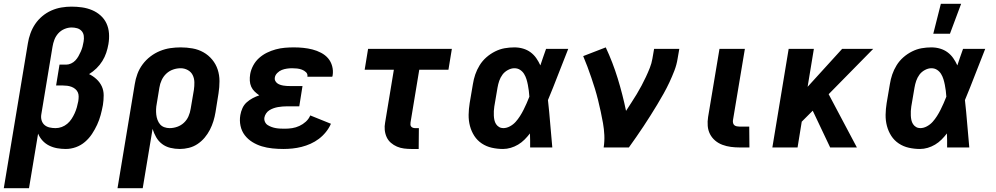

<svg xmlns="http://www.w3.org/2000/svg" viewBox="-33 -778 5253 1013"><path d="M-13 215 114 -549Q118 -575 127.5 -601.5Q137 -628 152.5 -651Q168 -674 190 -692.5Q212 -711 238 -722.5Q264 -734 291 -738.5Q318 -743 344 -743Q373 -743 400.5 -739Q428 -735 453 -724.5Q478 -714 498 -696Q518 -678 529 -654Q540 -630 542 -602Q544 -574 539 -545Q535 -522 527.5 -499.5Q520 -477 507 -456Q494 -435 476 -417.5Q458 -400 437 -387Q458 -377 476 -360.5Q494 -344 504 -322.5Q514 -301 514 -275Q514 -249 510 -224Q505 -197 498 -171Q491 -145 479.5 -120Q468 -95 452.5 -71.5Q437 -48 415.5 -29.5Q394 -11 367.5 -1.5Q341 8 314 8Q291 8 268.5 4Q246 0 226 -10Q206 -20 191 -36.5Q176 -53 168 -73L120 215ZM260 -102Q277 -102 293 -108Q309 -114 322 -125Q335 -136 344.5 -150.5Q354 -165 361 -180.5Q368 -196 372.5 -212Q377 -228 380 -244Q382 -257 382 -269Q382 -281 377.5 -291Q373 -301 364 -308.5Q355 -316 344 -320Q333 -324 321.5 -325.5Q310 -327 298 -327H263L281 -437H316Q329 -437 342 -443Q355 -449 364.5 -459Q374 -469 381 -481.5Q388 -494 393.5 -506.5Q399 -519 402.5 -532Q406 -545 408 -558Q411 -574 409 -589Q407 -604 397.5 -614.5Q388 -625 374 -629Q360 -633 345 -633Q326 -633 307 -625Q288 -617 274.5 -602Q261 -587 254 -568.5Q247 -550 244 -531L185 -175Q182 -158 186.5 -143Q191 -128 202 -118.5Q213 -109 228.5 -105.5Q244 -102 260 -102Z M587 215 678 -334Q682 -361 692 -388Q702 -415 719.5 -438.5Q737 -462 760.5 -480Q784 -498 811 -509Q838 -520 865.5 -524Q893 -528 920 -528Q952 -528 983 -522.5Q1014 -517 1040.5 -502Q1067 -487 1086.5 -463.5Q1106 -440 1115.5 -411Q1125 -382 1125 -350Q1125 -318 1120 -286L1104 -186Q1100 -162 1093 -139Q1086 -116 1074.5 -93.5Q1063 -71 1046.5 -51.5Q1030 -32 1009 -18Q988 -4 963.5 2Q939 8 916 8Q890 8 865.5 2Q841 -4 822 -18.5Q803 -33 791 -54Q779 -75 772 -98L720 215ZM862 -102Q882 -102 902 -109Q922 -116 937.5 -130.5Q953 -145 961.5 -164.5Q970 -184 973 -204L990 -304Q993 -324 992.5 -344.5Q992 -365 983.5 -382Q975 -399 957.5 -408.5Q940 -418 920 -418Q900 -418 880 -411Q860 -404 844.5 -389.5Q829 -375 820 -355.5Q811 -336 808 -316L794 -231Q791 -216 790.5 -201.5Q790 -187 791.5 -173Q793 -159 798 -145.5Q803 -132 811.5 -122Q820 -112 833.5 -107Q847 -102 862 -102Z M1462 8Q1433 8 1404 5Q1375 2 1348.5 -6Q1322 -14 1298.5 -28.5Q1275 -43 1258.5 -64.5Q1242 -86 1236 -114Q1230 -142 1235 -171Q1238 -189 1246 -207Q1254 -225 1268.5 -238Q1283 -251 1300 -260Q1317 -269 1335 -275Q1322 -284 1310.5 -295Q1299 -306 1292.5 -320.5Q1286 -335 1285 -352Q1284 -369 1287 -387Q1291 -410 1303 -432.5Q1315 -455 1334 -472Q1353 -489 1375.5 -500Q1398 -511 1422 -517.5Q1446 -524 1470 -526Q1494 -528 1517 -528Q1543 -528 1567.5 -525.5Q1592 -523 1615.5 -517Q1639 -511 1661 -499.5Q1683 -488 1698 -470.5Q1713 -453 1719.5 -429Q1726 -405 1722 -380L1720 -373H1588L1589 -374Q1591 -388 1581.5 -397Q1572 -406 1560 -410.5Q1548 -415 1535 -416.5Q1522 -418 1508 -418Q1495 -418 1481 -416Q1467 -414 1454 -409Q1441 -404 1430 -393Q1419 -382 1417 -369Q1415 -360 1419 -352Q1423 -344 1429.5 -339Q1436 -334 1444.5 -331Q1453 -328 1462 -326.5Q1471 -325 1479.5 -324.5Q1488 -324 1497 -324H1563L1546 -217H1480Q1469 -217 1457 -216Q1445 -215 1433.5 -213Q1422 -211 1410.5 -207Q1399 -203 1388.5 -196.5Q1378 -190 1371 -179.5Q1364 -169 1362 -158Q1360 -146 1365 -135Q1370 -124 1379.5 -118Q1389 -112 1400 -108Q1411 -104 1422.5 -102Q1434 -100 1446.5 -99.5Q1459 -99 1471 -99Q1490 -99 1509 -102Q1528 -105 1546.5 -113.5Q1565 -122 1580.5 -136Q1596 -150 1604 -169L1713 -125Q1703 -102 1686.5 -81.5Q1670 -61 1649.5 -45.5Q1629 -30 1605.5 -19.5Q1582 -9 1558 -3Q1534 3 1510 5.5Q1486 8 1462 8Z M2176 8H2138Q2118 8 2098.5 5.5Q2079 3 2061.5 -4.5Q2044 -12 2029.5 -24.5Q2015 -37 2007 -54.5Q1999 -72 1997 -92Q1995 -112 1999 -132L2045 -410H1891L1909 -520H2351L2333 -410H2179L2133 -132Q2132 -126 2132.5 -120Q2133 -114 2136.5 -110Q2140 -106 2145.5 -104Q2151 -102 2157 -102H2177Z M2621 8Q2591 8 2562 1.5Q2533 -5 2509 -21Q2485 -37 2469.5 -61Q2454 -85 2446.5 -113.5Q2439 -142 2439.5 -172.5Q2440 -203 2445 -234L2462 -334Q2466 -360 2474.5 -385Q2483 -410 2497.5 -433.5Q2512 -457 2533 -475.5Q2554 -494 2579 -506.5Q2604 -519 2629.5 -523.5Q2655 -528 2681 -528Q2705 -528 2727 -521.5Q2749 -515 2766.5 -502Q2784 -489 2796.5 -471Q2809 -453 2818 -433Q2825 -454 2832.5 -476Q2840 -498 2848 -520H2965Q2938 -453 2912 -385Q2886 -317 2858 -250Q2865 -188 2870 -125Q2875 -62 2881 0H2764Q2764 -18 2764 -36.5Q2764 -55 2763 -74Q2750 -57 2734.5 -41.5Q2719 -26 2700.5 -15Q2682 -4 2661.5 2Q2641 8 2621 8ZM2622 -102Q2640 -102 2657.5 -111.5Q2675 -121 2687.5 -135Q2700 -149 2710.5 -165.5Q2721 -182 2729.5 -199Q2738 -216 2745.5 -233Q2753 -250 2760 -268Q2759 -284 2757 -299.5Q2755 -315 2752 -330.5Q2749 -346 2744.5 -360.5Q2740 -375 2732 -388Q2724 -401 2711 -409.5Q2698 -418 2681 -418Q2664 -418 2646.5 -408.5Q2629 -399 2618 -384Q2607 -369 2601 -351.5Q2595 -334 2592 -316L2575 -216Q2573 -204 2572.5 -192Q2572 -180 2572.5 -168Q2573 -156 2575.5 -144.5Q2578 -133 2584 -123.5Q2590 -114 2600 -108Q2610 -102 2622 -102Z M3152 0Q3157 -33 3155.5 -65Q3154 -97 3148.5 -128Q3143 -159 3136.5 -189Q3130 -219 3122.5 -249.5Q3115 -280 3106 -309.5Q3097 -339 3087 -368Q3077 -397 3066.5 -425.5Q3056 -454 3044 -482L3163 -528Q3200 -449 3226 -364.5Q3252 -280 3270 -193Q3284 -215 3298.5 -237Q3313 -259 3326.5 -281.5Q3340 -304 3352 -326.5Q3364 -349 3375 -372.5Q3386 -396 3395.5 -420Q3405 -444 3409 -468L3418 -520H3551L3542 -468Q3537 -436 3525 -405Q3513 -374 3499 -344Q3485 -314 3468.5 -284.5Q3452 -255 3434.5 -226Q3417 -197 3399 -168.5Q3381 -140 3362.5 -112Q3344 -84 3324.5 -56Q3305 -28 3285 0Z M3921 0H3870Q3846 0 3823 -3Q3800 -6 3778.5 -14Q3757 -22 3740 -36.5Q3723 -51 3713 -70.5Q3703 -90 3701 -113.5Q3699 -137 3703 -161L3763 -520H3897L3834 -143Q3833 -135 3835 -128Q3837 -121 3842 -117Q3847 -113 3854.5 -111.5Q3862 -110 3869 -110H3920Z M4042 0 4128 -520H4261L4228 -320L4410 -520H4574L4339 -281L4488 0H4347L4255 -194L4197 -136L4175 0Z M4821 8Q4791 8 4762 1.5Q4733 -5 4709 -21Q4685 -37 4669.5 -61Q4654 -85 4646.5 -113.5Q4639 -142 4639.5 -172.5Q4640 -203 4645 -234L4662 -334Q4666 -360 4674.5 -385Q4683 -410 4697.5 -433.5Q4712 -457 4733 -475.5Q4754 -494 4779 -506.5Q4804 -519 4829.5 -523.5Q4855 -528 4881 -528Q4905 -528 4927 -521.5Q4949 -515 4966.5 -502Q4984 -489 4996.5 -471Q5009 -453 5018 -433Q5025 -454 5032.5 -476Q5040 -498 5048 -520H5165Q5138 -453 5112 -385Q5086 -317 5058 -250Q5065 -188 5070 -125Q5075 -62 5081 0H4964Q4964 -18 4964 -36.5Q4964 -55 4963 -74Q4950 -57 4934.5 -41.5Q4919 -26 4900.5 -15Q4882 -4 4861.5 2Q4841 8 4821 8ZM4822 -102Q4840 -102 4857.5 -111.5Q4875 -121 4887.5 -135Q4900 -149 4910.5 -165.5Q4921 -182 4929.5 -199Q4938 -216 4945.5 -233Q4953 -250 4960 -268Q4959 -284 4957 -299.5Q4955 -315 4952 -330.5Q4949 -346 4944.5 -360.5Q4940 -375 4932 -388Q4924 -401 4911 -409.5Q4898 -418 4881 -418Q4864 -418 4846.5 -408.5Q4829 -399 4818 -384Q4807 -369 4801 -351.5Q4795 -334 4792 -316L4775 -216Q4773 -204 4772.5 -192Q4772 -180 4772.5 -168Q4773 -156 4775.5 -144.5Q4778 -133 4784 -123.5Q4790 -114 4800 -108Q4810 -102 4822 -102ZM4891 -600 4931 -758H5038L4979 -600Z"/></svg>

Font: Iosevka Aile Extrabold
Style: Italic
Weight: 800
Italic angle: -9°
Designer: Belleve Invis
Foundry: Belleve Invis
Version: Version 31.1.0; ttfautohint (v1.8.4)